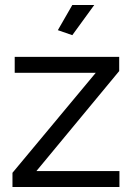

<svg xmlns="http://www.w3.org/2000/svg" viewBox="-20 -750 533 770"><path d="M270 -609 212 -629 270 -730H358ZM30 -57 364 -458H39V-522H458V-465L126 -64H459V0H30Z"/></svg>

Font: Boldmen Medium
Style: Regular
Weight: 400
Designer: Matt McInerney, Pablo Impallari, Rodrigo Fuenzalida
Foundry: LIVING CONCEPT
Version: Version 1.000